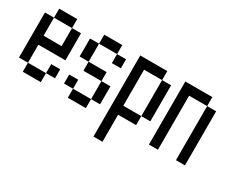

<svg xmlns="http://www.w3.org/2000/svg" viewBox="-103 -1061 1873 1538"><g transform="rotate(30 833.5 -292.0)"><path d="M0 -166.7V-583.3H83.3V-416.7H250V-583.3H333.3V-333.3H83.3V-166.7ZM83.3 -166.7H250V-83.3H83.3ZM83.3 -583.3V-666.7H250V-583.3ZM250 -166.7V-250H333.3V-166.7Z M416.7 -166.7V-250H500V-166.7ZM416.7 -416.7V-583.3H500V-416.7ZM500 -166.7H666.7V-83.3H500ZM500 -416.7H666.7V-333.3H500ZM500 -583.3V-666.7H666.7V-583.3ZM666.7 -166.7V-333.3H750V-166.7ZM666.7 -583.3H750V-500H666.7Z M833.3 83.3V-666.7H1083.3V-583.3H916.7V-250H1083.3V-166.7H916.7V83.3ZM1166.7 -250H1083.3V-583.3H1166.7Z M1250 -83.3V-666.7H1500V-583.3H1333.3V-83.3ZM1583.3 -83.3H1500V-583.3H1583.3Z"/></g></svg>

Font: Galmuri11 Condensed
Style: Regular
Weight: 400
Width: 3
Designer: Lee Minseo (quiple)
Version: Version 2.399;hotconv 1.1.1;makeotfexe 2.6.0 DEVELOPMENT